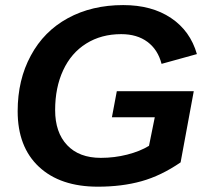

<svg xmlns="http://www.w3.org/2000/svg" viewBox="-20 -718 818 748"><path d="M361.3 9.3Q214.8 9.3 131.8 -68.1Q48.8 -145.5 48.8 -284.7Q48.8 -407.2 100.1 -501.5Q150.9 -596.2 244.4 -647.2Q337.9 -698.2 460 -698.2Q571.3 -698.2 646.2 -647.9Q721.2 -597.7 747.1 -507.3L609.4 -469.2Q595.2 -524.4 554.7 -554.7Q514.2 -585 452.1 -585Q374.5 -585 315.9 -548.3Q257.3 -511.7 226.1 -444.3Q194.8 -377 194.8 -289.1Q194.8 -202.1 241.5 -152.6Q288.1 -103 373 -103Q425.8 -103 475.6 -115.7Q525.4 -128.4 560.5 -149.9L583 -261.2H416L435.1 -362.8H734.9L683.6 -85.4Q607.4 -33.2 531.2 -12Q455.1 9.3 361.3 9.3Z"/></svg>

Font: Arimo
Style: Bold Italic
Weight: 700
Italic angle: -12°
Designer: Steve Matteson
Foundry: Monotype Imaging Inc.
Version: Version 1.33